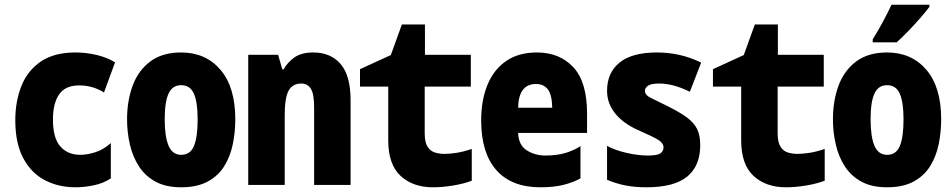

<svg xmlns="http://www.w3.org/2000/svg" viewBox="-20 -786 4040 816"><path d="M301 10Q229 10 171 -20Q113 -50 79 -113.5Q45 -177 45 -275Q45 -355 71 -420.5Q97 -486 153.5 -524.5Q210 -563 301 -563Q346 -563 390.5 -552.5Q435 -542 469 -521L422 -393Q400 -407 373.5 -415Q347 -423 316 -423Q258 -423 231.5 -385Q205 -347 205 -278Q205 -199 236.5 -163.5Q268 -128 321 -128Q350 -128 385 -139Q420 -150 451 -178V-28Q420 -7 379 1.5Q338 10 301 10Z M750 10Q685 10 641 -14Q597 -38 570.5 -79Q544 -120 532 -172Q520 -224 520 -279Q520 -358 544 -422.5Q568 -487 619 -525Q670 -563 750 -563Q854 -563 917 -489.5Q980 -416 980 -279Q980 -225 969.5 -173.5Q959 -122 933.5 -80.5Q908 -39 863 -14.5Q818 10 750 10ZM750 -128Q789 -128 804.5 -166Q820 -204 820 -279Q820 -352 804 -388Q788 -424 750 -424Q713 -424 696.5 -388.5Q680 -353 680 -279Q680 -205 696.5 -166.5Q713 -128 750 -128Z M1035 0V-553H1162L1180 -491H1185Q1204 -524 1233.5 -543.5Q1263 -563 1311 -563Q1386 -563 1428 -513.5Q1470 -464 1470 -360V0H1315V-331Q1315 -387 1301 -409Q1287 -431 1261 -431Q1223 -431 1206.5 -400.5Q1190 -370 1190 -296V0Z M1820 10Q1735 10 1682.5 -38.5Q1630 -87 1630 -190V-418H1510V-492L1641 -552L1688 -682H1786V-553H1981V-418H1785V-219Q1785 -181 1797.5 -162Q1810 -143 1829.5 -137.5Q1849 -132 1869 -132Q1891 -132 1920.5 -136.5Q1950 -141 1985 -153V-18Q1951 -5 1905.5 2.5Q1860 10 1820 10Z M2277 10Q2154 10 2089.5 -63Q2025 -136 2025 -274Q2025 -361 2052 -426Q2079 -491 2131.5 -527Q2184 -563 2262 -563Q2358 -563 2416.5 -500.5Q2475 -438 2475 -303V-221H2182Q2184 -169 2219 -147Q2254 -125 2297 -125Q2347 -125 2383.5 -136Q2420 -147 2447 -165V-28Q2419 -12 2377.5 -1Q2336 10 2277 10ZM2327 -328Q2326 -383 2308.5 -406Q2291 -429 2258 -429Q2184 -429 2182 -328Z M2727 10Q2678 10 2637.5 2Q2597 -6 2560 -22V-166Q2595 -147 2644 -136Q2693 -125 2733 -125Q2774 -125 2787 -134.5Q2800 -144 2800 -159Q2800 -178 2777 -192Q2754 -206 2690 -234Q2628 -262 2594 -304.5Q2560 -347 2560 -400Q2560 -477 2613 -520Q2666 -563 2772 -563Q2820 -563 2866 -553Q2912 -543 2960 -520L2912 -396Q2873 -415 2841.5 -423Q2810 -431 2782 -431Q2748 -431 2734.5 -422Q2721 -413 2721 -400Q2721 -382 2746 -370Q2771 -358 2819 -334Q2869 -309 2899 -287Q2929 -265 2942.5 -238Q2956 -211 2956 -169Q2956 -81 2900.5 -35.5Q2845 10 2727 10Z M3320 10Q3235 10 3182.5 -38.5Q3130 -87 3130 -190V-418H3010V-492L3141 -552L3188 -682H3286V-553H3481V-418H3285V-219Q3285 -181 3297.5 -162Q3310 -143 3329.5 -137.5Q3349 -132 3369 -132Q3391 -132 3420.5 -136.5Q3450 -141 3485 -153V-18Q3451 -5 3405.5 2.5Q3360 10 3320 10Z M3750 10Q3685 10 3641 -14Q3597 -38 3570.5 -79Q3544 -120 3532 -172Q3520 -224 3520 -279Q3520 -358 3544 -422.5Q3568 -487 3619 -525Q3670 -563 3750 -563Q3854 -563 3917 -489.5Q3980 -416 3980 -279Q3980 -225 3969.5 -173.5Q3959 -122 3933.5 -80.5Q3908 -39 3863 -14.5Q3818 10 3750 10ZM3750 -128Q3789 -128 3804.5 -166Q3820 -204 3820 -279Q3820 -352 3804 -388Q3788 -424 3750 -424Q3713 -424 3696.5 -388.5Q3680 -353 3680 -279Q3680 -205 3696.5 -166.5Q3713 -128 3750 -128ZM3689 -619Q3714 -659 3733.5 -695.5Q3753 -732 3769 -766H3930V-757Q3917 -739 3893 -711.5Q3869 -684 3842 -656Q3815 -628 3791 -606H3689Z"/></svg>

Font: Noto Sans Mono ExtraCondensed Black
Style: Regular
Weight: 900
Width: 2
Designer: Monotype Design Team
Foundry: Monotype Imaging Inc.
Version: Version 2.014